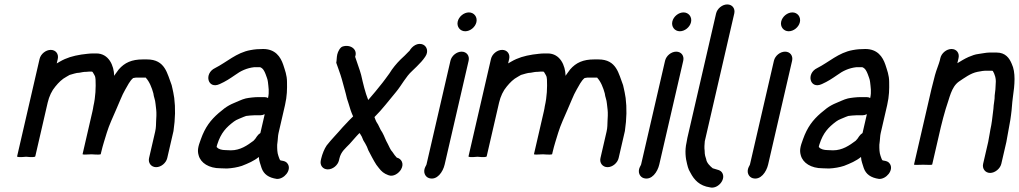

<svg xmlns="http://www.w3.org/2000/svg" viewBox="-20 -736 4596 866"><path d="M209 -511C186.5 -511 163.7 -492.5 158.5 -470L57.2 -31C56.2 -27 69.7 -26.3 97.7 -29C124.4 -26.3 138.2 -27 139.2 -31L195 -273C201.6 -301.5 213.7 -327.1 229.9 -346C244.8 -364 259.2 -379 280 -390L293.9 -398C306.7 -401 322.8 -408 338.2 -408C350.9 -410.2 356.8 -412 369.1 -412C373.3 -412.7 377.3 -413 381.3 -413H394.3C397.4 -413 399.6 -408.3 401.5 -405C409.5 -391.3 409.4 -392.5 411 -377C412.5 -342.3 411.4 -300.6 401.3 -257C400.5 -250.3 398.9 -242.3 396.8 -233L352.5 -41C351.8 -38.3 365.4 -38 393.2 -40C420.1 -38 433.8 -38.3 434.5 -41L436.8 -51C443.8 -81.4 453.1 -108.6 461.9 -138C471.7 -170.7 490.8 -211.3 503.6 -241C515.3 -266.1 530.7 -308.4 544.4 -331C555.3 -349.3 565.2 -371.5 580.7 -384L593.1 -386H638.1L637.9 -385C654.1 -367.7 664.9 -340.2 671.7 -315C673.6 -297 680.1 -287.6 681.6 -267C683.8 -245.5 686.1 -236.8 685.4 -214L684.3 -192C683.4 -173.9 684.3 -161.7 679.8 -142L652.3 -23C647.2 -0.8 662.3 18 684.3 18C706.4 18 729.2 -0.8 734.3 -23L762.5 -145C770.8 -201.5 771.5 -249.4 765.9 -294L761.6 -319C759.6 -331 756.4 -341.1 754.3 -352C734 -403.5 725.8 -468 643 -468H624C574.2 -468 542.2 -453.4 515.7 -423L499.6 -401C498.4 -399 496.9 -396.7 495 -394C494.1 -440.3 470.7 -495 414.3 -495H400.3C381.3 -495 364.9 -491.9 347.1 -490C308.6 -483.8 280.2 -475.6 249.7 -458L235.9 -450L240.5 -470C245.7 -492.5 231.5 -511 209 -511Z M971.4 -357C998.4 -369.1 1016.7 -381.4 1040.9 -398C1064.7 -415.6 1092.8 -429.3 1127 -433H1153C1166.6 -428.1 1172.6 -415.1 1177.8 -402C1181.8 -389.4 1187 -380.4 1188.5 -366C1190.8 -343.4 1195.3 -321.7 1188.9 -294C1184.2 -296.7 1178.8 -298 1172.8 -298H1144.8C1127.8 -298 1102.7 -295.1 1088.4 -292C1068.3 -287 1053.9 -278.4 1034.6 -271C1019.9 -265 1006.1 -257.3 993.3 -248L966.2 -226C929.9 -194.4 905.3 -162.5 885.9 -108C873.4 -74.9 869.4 -57 876.1 -35C885.3 -0.9 922.5 23 973.7 23C983.5 23.7 993.5 24 1003.5 24C1027.6 22.7 1051 18.7 1071.2 12C1099.1 1.1 1125.2 -9.9 1147.5 -28C1148.3 -8.1 1155.3 4.8 1159.9 22C1169.8 49.9 1191.4 65.5 1228.6 71C1260.8 72.9 1296.5 31.5 1277.8 3C1270.5 -8.1 1261.6 -9.6 1247.8 -12L1245 -13H1244C1239.9 -18.3 1237.9 -27.7 1235.6 -33C1230.4 -47.3 1230 -63.8 1230.2 -83L1232.3 -101C1233.9 -113.3 1233.2 -122 1236.4 -136L1265.5 -262C1275 -303.3 1275.1 -334.2 1274.5 -366C1274.5 -397.4 1265.1 -419.7 1257.5 -444C1245.3 -480 1221.7 -515 1166.9 -515C1145.8 -515 1129 -513.7 1109.7 -510C1046.2 -498.6 1002.4 -455.4 950 -429C898.3 -404.4 917.1 -331.2 971.4 -357ZM1174 -221 1154.4 -136C1148.1 -132 1143 -127 1138.9 -121L1131.4 -110C1129.4 -107.3 1126.8 -104.3 1123.3 -101C1095.6 -80.5 1064.2 -58 1021.4 -58C1012.7 -58 1004.5 -58.3 996.6 -59C981.5 -59 965.6 -63 959.4 -71L957.6 -72C957.1 -72.7 957 -73.7 957.3 -75L958 -78C958.3 -79.3 959.1 -81.8 960.2 -85.5C976.8 -137 1000.2 -161.7 1035.4 -188C1046.2 -196.8 1068.2 -203.6 1079.3 -209L1090.2 -213C1097.9 -214.2 1117.8 -216 1125.9 -216H1153.9C1160.5 -216 1167.3 -217.7 1174 -221Z M1496.6 -453C1503.8 -434.3 1508.9 -417 1515.9 -398C1523.6 -375.2 1532.2 -339 1539.5 -314C1543 -297.3 1547 -283 1551.6 -271C1558.5 -247.5 1563.5 -230.9 1572.7 -211L1554.6 -193C1544.1 -182.3 1534.4 -172 1525.4 -162C1503.2 -135.7 1474.2 -106.7 1453.5 -80C1443.2 -65.3 1433.4 -40.9 1428.8 -21L1427 -13C1421.8 9.5 1436.1 28 1458.5 28C1481 28 1503.8 9.5 1509 -13L1510.8 -21C1518.1 -52.5 1537.9 -66.7 1557.1 -87C1573.1 -104.4 1585.3 -120 1601.4 -136L1604.5 -132L1611.7 -120C1614.3 -114 1616.7 -108.3 1618.8 -103C1625 -92.2 1630.3 -85.1 1635.1 -74L1641.4 -58C1651.3 -39 1665.8 -10.6 1677.4 7L1688.9 22C1700.8 37.4 1711.8 46.9 1731.5 54C1754.3 63.4 1779.1 45.2 1789 28C1804.4 1.3 1789.5 -20.9 1769.8 -25C1767.4 -28.1 1764.4 -30.7 1760.3 -36L1749.8 -51C1740.8 -59.8 1735.9 -74.4 1729.1 -87C1718.1 -105.8 1714.4 -120.8 1704.1 -139C1693.7 -152.5 1688.4 -172.4 1677.9 -186C1674.7 -191.6 1671.8 -200.3 1669 -208C1704.6 -243 1733.8 -282.8 1766.1 -321C1792.3 -352.5 1809.9 -389.7 1839 -416L1859.7 -436C1874.2 -450.5 1886.9 -463.5 1897.8 -480C1914.6 -504.1 1904.4 -526.6 1889.8 -534C1864.4 -546.8 1838.4 -527.1 1827.1 -507C1826.2 -506.3 1824.5 -504.7 1821.9 -502C1811.7 -491.2 1798.8 -478.5 1787 -468C1768.1 -449.1 1750.5 -428.2 1736.5 -405L1717.5 -379C1715.4 -375.7 1711.1 -370 1704.6 -362C1683.4 -335.7 1663.4 -310.2 1640.8 -285C1626.9 -319.4 1618.1 -357.9 1608.9 -398C1601 -427.1 1594.2 -441.3 1586.6 -466L1581.8 -480C1594.7 -514.4 1558.9 -537.4 1524.9 -526C1514.1 -522.4 1504.3 -503.9 1501.2 -490.5C1498 -476.5 1499.1 -464 1496.6 -453Z M2011.7 -462 1903.6 6C1903 8.8 1899.6 13.9 1898.1 17C1886.4 41.2 1898.4 62.4 1915.4 67.5C1951.5 78.4 1977.9 39.5 1985.6 6L2093.7 -462C2098.9 -484.5 2084.6 -503 2062.1 -503C2039.6 -503 2016.9 -484.5 2011.7 -462ZM2044.5 -639C2039.1 -615.7 2055 -595 2078.4 -595C2100.8 -595 2123.6 -613.5 2128.8 -636C2134.2 -659.3 2118.3 -680 2095 -680C2072.5 -680 2049.7 -661.5 2044.5 -639Z M2245 -511C2222.5 -511 2199.7 -492.5 2194.5 -470L2093.2 -31C2092.2 -27 2105.7 -26.3 2133.7 -29C2160.4 -26.3 2174.2 -27 2175.2 -31L2231 -273C2237.6 -301.5 2249.7 -327.1 2265.9 -346C2280.8 -364 2295.2 -379 2316 -390L2329.9 -398C2342.7 -401 2358.8 -408 2374.2 -408C2386.9 -410.2 2392.8 -412 2405.1 -412C2409.3 -412.7 2413.3 -413 2417.3 -413H2430.3C2433.4 -413 2435.6 -408.3 2437.5 -405C2445.5 -391.3 2445.4 -392.5 2447 -377C2448.5 -342.3 2447.4 -300.6 2437.3 -257C2436.5 -250.3 2434.9 -242.3 2432.8 -233L2388.5 -41C2387.8 -38.3 2401.4 -38 2429.2 -40C2456.1 -38 2469.8 -38.3 2470.5 -41L2472.8 -51C2479.8 -81.4 2489.1 -108.6 2497.9 -138C2507.7 -170.7 2526.8 -211.3 2539.6 -241C2551.3 -266.1 2566.7 -308.4 2580.4 -331C2591.3 -349.3 2601.2 -371.5 2616.7 -384L2629.1 -386H2674.1L2673.9 -385C2690.1 -367.7 2700.9 -340.2 2707.7 -315C2709.6 -297 2716.1 -287.6 2717.6 -267C2719.8 -245.5 2722.1 -236.8 2721.4 -214L2720.3 -192C2719.4 -173.9 2720.3 -161.7 2715.8 -142L2688.3 -23C2683.2 -0.8 2698.3 18 2720.3 18C2742.4 18 2765.2 -0.8 2770.3 -23L2798.5 -145C2806.8 -201.5 2807.5 -249.4 2801.9 -294L2797.6 -319C2795.6 -331 2792.4 -341.1 2790.3 -352C2770 -403.5 2761.8 -468 2679 -468H2660C2610.2 -468 2578.2 -453.4 2551.7 -423L2535.6 -401C2534.4 -399 2532.9 -396.7 2531 -394C2530.1 -440.3 2506.7 -495 2450.3 -495H2436.3C2417.3 -495 2400.9 -491.9 2383.1 -490C2344.6 -483.8 2316.2 -475.6 2285.7 -458L2271.9 -450L2276.5 -470C2281.7 -492.5 2267.5 -511 2245 -511Z M2979.7 -462 2871.6 6C2871 8.8 2867.6 13.9 2866.1 17C2854.4 41.2 2866.4 62.4 2883.4 67.5C2919.5 78.4 2945.9 39.5 2953.6 6L3061.7 -462C3066.9 -484.5 3052.6 -503 3030.1 -503C3007.6 -503 2984.9 -484.5 2979.7 -462ZM3012.5 -639C3007.1 -615.7 3023 -595 3046.4 -595C3068.8 -595 3091.6 -613.5 3096.8 -636C3102.2 -659.3 3086.3 -680 3063 -680C3040.5 -680 3017.7 -661.5 3012.5 -639Z M3209.8 -675 3080.3 -114C3078.6 -106.7 3077.3 -99.7 3076.5 -93C3068.2 -57.1 3072.1 -21.9 3079.1 4L3082.8 18C3085 26 3088.7 34.3 3094.1 43C3110.9 75.4 3135 102.1 3181.8 109C3215.3 117.9 3252.3 77.6 3239.5 47.5C3231.8 29.4 3214.6 30.2 3194.7 23C3184 14.6 3166.8 -1.7 3165.2 -18L3160.6 -33L3158.9 -43L3158.2 -57C3156.3 -69.7 3157.5 -83.8 3158.9 -99L3291.8 -675C3297 -697.5 3282.8 -716 3260.3 -716C3237.8 -716 3215 -697.5 3209.8 -675Z M3470.7 -462 3362.6 6C3362 8.8 3358.6 13.9 3357.1 17C3345.4 41.2 3357.4 62.4 3374.4 67.5C3410.5 78.4 3436.9 39.5 3444.6 6L3552.7 -462C3557.9 -484.5 3543.6 -503 3521.1 -503C3498.6 -503 3475.9 -484.5 3470.7 -462ZM3503.5 -639C3498.1 -615.7 3514 -595 3537.4 -595C3559.8 -595 3582.6 -613.5 3587.8 -636C3593.2 -659.3 3577.3 -680 3554 -680C3531.5 -680 3508.7 -661.5 3503.5 -639Z M3687.4 -357C3714.4 -369.1 3732.7 -381.4 3756.9 -398C3780.7 -415.6 3808.8 -429.3 3843 -433H3869C3882.6 -428.1 3888.6 -415.1 3893.8 -402C3897.8 -389.4 3903 -380.4 3904.5 -366C3906.8 -343.4 3911.3 -321.7 3904.9 -294C3900.2 -296.7 3894.8 -298 3888.8 -298H3860.8C3843.8 -298 3818.7 -295.1 3804.4 -292C3784.3 -287 3769.9 -278.4 3750.6 -271C3735.9 -265 3722.1 -257.3 3709.3 -248L3682.2 -226C3645.9 -194.4 3621.3 -162.5 3601.9 -108C3589.4 -74.9 3585.4 -57 3592.1 -35C3601.3 -0.9 3638.5 23 3689.7 23C3699.5 23.7 3709.5 24 3719.5 24C3743.6 22.7 3767 18.7 3787.2 12C3815.1 1.1 3841.2 -9.9 3863.5 -28C3864.3 -8.1 3871.3 4.8 3875.9 22C3885.8 49.9 3907.4 65.5 3944.6 71C3976.8 72.9 4012.5 31.5 3993.8 3C3986.5 -8.1 3977.6 -9.6 3963.8 -12L3961 -13H3960C3955.9 -18.3 3953.9 -27.7 3951.6 -33C3946.4 -47.3 3946 -63.8 3946.2 -83L3948.3 -101C3949.9 -113.3 3949.2 -122 3952.4 -136L3981.5 -262C3991 -303.3 3991.1 -334.2 3990.5 -366C3990.5 -397.4 3981.1 -419.7 3973.5 -444C3961.3 -480 3937.7 -515 3882.9 -515C3861.8 -515 3845 -513.7 3825.7 -510C3762.2 -498.6 3718.4 -455.4 3666 -429C3614.3 -404.4 3633.1 -331.2 3687.4 -357ZM3890 -221 3870.4 -136C3864.1 -132 3859 -127 3854.9 -121L3847.4 -110C3845.4 -107.3 3842.8 -104.3 3839.3 -101C3811.6 -80.5 3780.2 -58 3737.4 -58C3728.7 -58 3720.5 -58.3 3712.6 -59C3697.5 -59 3681.6 -63 3675.4 -71L3673.6 -72C3673.1 -72.7 3673 -73.7 3673.3 -75L3674 -78C3674.3 -79.3 3675.1 -81.8 3676.2 -85.5C3692.8 -137 3716.2 -161.7 3751.4 -188C3762.2 -196.8 3784.2 -203.6 3795.3 -209L3806.2 -213C3813.9 -214.2 3833.8 -216 3841.9 -216H3869.9C3876.5 -216 3883.3 -217.7 3890 -221Z M4221.4 -474 4218.9 -463C4217.7 -457.7 4216.3 -453.3 4214.9 -450C4206.3 -425.9 4199 -407.1 4191.8 -376C4187.9 -362 4184.3 -348 4181.1 -334L4102.6 6C4102.2 8 4115.7 8.3 4143.4 7C4170.4 8.3 4184.2 8 4184.6 6L4223.6 -163C4229.4 -188.1 4238.7 -221.4 4245.3 -244C4263.3 -294.5 4270 -343 4305 -368C4329.7 -384.3 4357.7 -406 4389.1 -412L4412 -416C4416.2 -416.7 4419.9 -417 4423.3 -417H4455.3C4455.9 -417 4456.5 -416.7 4457 -416H4458C4466.2 -402.4 4473.5 -382.5 4471.1 -360C4471 -341.4 4469 -324.5 4466.4 -305C4467.3 -288.3 4460.9 -263.2 4460.8 -246L4458.6 -228C4455.7 -203.5 4453.1 -178.1 4447.1 -152C4446.5 -146.7 4445.6 -141 4444.2 -135C4441.5 -123.4 4439.9 -107.7 4437.2 -96L4414.3 3C4409.3 24.6 4423.9 44 4445.8 44C4467.8 44 4491.3 24.6 4496.3 3L4519.2 -96C4521.9 -107.9 4523.5 -123.5 4526.2 -135C4527.9 -142.3 4529.1 -149.3 4530 -156C4531.6 -162.7 4532.7 -169 4533.4 -175C4534.8 -181 4536 -187.7 4537 -195L4540.1 -217C4544.2 -244.8 4544.4 -268.1 4548.3 -296C4557 -354.8 4561.7 -409.6 4543.4 -448C4532.8 -473.7 4515.1 -499 4475.2 -499H4443.2C4427.4 -499 4410.8 -494.6 4395.8 -493C4374.7 -490.3 4367.2 -486.1 4348.6 -479C4329.4 -470.4 4315.9 -461.7 4298.1 -451L4303.4 -474C4308.6 -496.5 4294.4 -515 4271.9 -515C4249.4 -515 4226.6 -496.5 4221.4 -474Z"/></svg>

Font: HoneyBee
Style: BdIt
Weight: 700
Foundry: Cannot Into Space Fonts
Version: Version 0.89